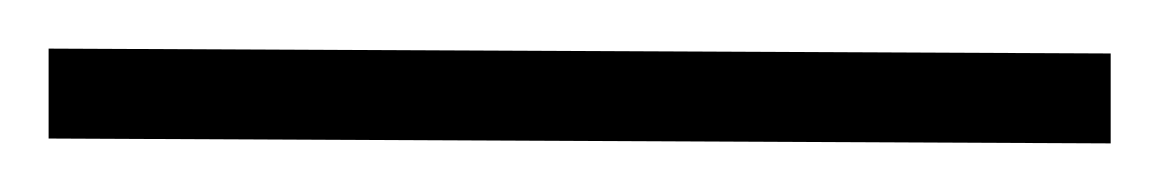

<svg xmlns="http://www.w3.org/2000/svg" viewBox="-50 47 477 79"><path d="M-30 67 407 69V106L-30 104Z"/></svg>

Font: Arima Light
Style: Regular
Weight: 300
Designer: Joana Correia and Natanael Gama
Foundry: NDISCOVER
Version: Version 1.101;gftools[0.9.23]